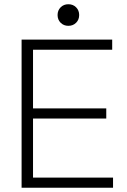

<svg xmlns="http://www.w3.org/2000/svg" viewBox="-20 -887 602 907"><path d="M510 -700V-652H136V-375H482V-327H136V-48H514V0H82V-700ZM252 -816Q252 -838 266.5 -852.5Q281 -867 303 -867Q325 -867 339.5 -852.5Q354 -838 354 -816Q354 -794 339.5 -779.5Q325 -765 303 -765Q281 -765 266.5 -779.5Q252 -794 252 -816Z"/></svg>

Font: Space Grotesk Variable
Style: Regular
Weight: 400
Designer: Florian Karsten (Space Grotesk), Colophon Foundry (Space Mono)
Foundry: Florian Karsten
Version: Version 1.106